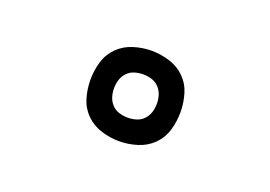

<svg xmlns="http://www.w3.org/2000/svg" viewBox="-47 -870 593 421"><g transform="rotate(20 250.0 -659.5)"><path d="M250 -554Q229 -554 208 -560.5Q187 -567 172 -582Q157 -597 151 -617.5Q145 -638 145 -660Q145 -681 151 -701.5Q157 -722 172 -737Q187 -752 208 -758.5Q229 -765 250 -765Q271 -765 292 -758.5Q313 -752 328 -737Q343 -722 349 -701.5Q355 -681 355 -660Q355 -638 349 -617.5Q343 -597 328 -582Q313 -567 292 -560.5Q271 -554 250 -554ZM250 -609Q260 -609 270 -612Q280 -615 287 -622.5Q294 -630 297 -639.5Q300 -649 300 -660Q300 -670 297 -679.5Q294 -689 287 -696.5Q280 -704 270 -707Q260 -710 250 -710Q240 -710 230 -707Q220 -704 213 -696.5Q206 -689 203 -679.5Q200 -670 200 -660Q200 -649 203 -639.5Q206 -630 213 -622.5Q220 -615 230 -612Q240 -609 250 -609Z"/></g></svg>

Font: Iosevka Curly Slab Light
Style: Regular
Weight: 300
Monospace: yes
Designer: Belleve Invis
Foundry: Belleve Invis
Version: Version 22.1.2; ttfautohint (v1.8.4)